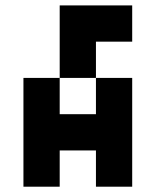

<svg xmlns="http://www.w3.org/2000/svg" viewBox="-20 -704 587 724"><path d="M478.5 -683.6V-546.9H341.8V-410.2H205.1V-683.6ZM68.4 -410.2H205.1V-273.4H341.8V-410.2H478.5V0H341.8V-136.7H205.1V0H68.4Z"/></svg>

Font: DatCub
Style: Bold
Weight: 700
Designer: GGBot
Version: 1.00